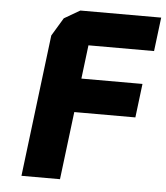

<svg xmlns="http://www.w3.org/2000/svg" viewBox="-51 -749 687 793"><g transform="rotate(5 292.5 -352.5)"><path d="M585.3 -703.1H250.1L184.7 -665.1L139.5 -590L67.3 -1.9H227.1L261.7 -283.2H515L532.2 -423.5H278.9L296 -562.9H568Z"/></g></svg>

Font: Hussar
Style: BdSuprExtOblOne
Weight: 700
Foundry: Cannot Into Space Fonts
Version: Version 2.00